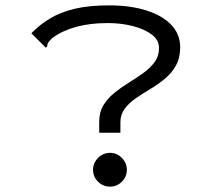

<svg xmlns="http://www.w3.org/2000/svg" viewBox="-20 -685 790 716"><path d="M350 -231Q350 -267 366 -293Q382 -319 407.5 -339.5Q433 -360 461.5 -377.5Q490 -395 515.5 -413.5Q541 -432 557 -454Q573 -476 573 -506Q573 -536 545.5 -556.5Q518 -577 474.5 -588Q431 -599 382 -599Q252 -599 176 -544Q164 -533 160 -526.5Q156 -520 156 -512L151 -507L97 -561Q129 -594 168 -617Q207 -640 259.5 -652.5Q312 -665 387 -665Q466 -665 526 -646Q586 -627 619 -592Q652 -557 652 -509Q652 -469 636 -440.5Q620 -412 594.5 -391Q569 -370 540.5 -353Q512 -336 486.5 -318.5Q461 -301 445 -279.5Q429 -258 429 -229V-190H350ZM391 11Q364 11 345.5 -7.5Q327 -26 327 -52Q327 -77 345.5 -96Q364 -115 391 -115Q416 -115 434.5 -96Q453 -77 453 -52Q453 -26 434.5 -7.5Q416 11 391 11Z"/></svg>

Font: Inconsolata ExtraExpanded
Style: Regular
Weight: 400
Width: 8
Monospace: yes
Designer: Raph Levien, Cyreal, Brenton Simpson
Foundry: Raph Levien, Cyreal, Google
Version: Version 3.000; ttfautohint (v1.8.2.53-6de2)